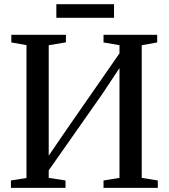

<svg xmlns="http://www.w3.org/2000/svg" viewBox="-20 -912 819 932"><path d="M33 0V-36L108.5 -48V-693L35 -706V-743H300V-706.5L216.5 -692.5V-156.5L311 -294.5L560 -653V-692.5L482.5 -706V-743H743V-706L668 -692.5V-48.5L746 -36V0H482.5V-36L560 -48.5V-581.5L476 -455L216.5 -85V-48.5L298 -36V0ZM533.5 -891.5V-825.5H253.5V-891.5Z"/></svg>

Font: Merriweather 72pt
Style: Regular
Weight: 400
Version: Version 2.100